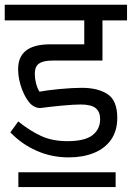

<svg xmlns="http://www.w3.org/2000/svg" viewBox="-27 -636 548 798"><path d="M117.7 -328.1Q117.7 -309.6 122.8 -289.6Q127.9 -269.5 137.2 -254.9Q166 -260.7 220 -265.9Q273.9 -271 313 -271Q379.9 -271 420.2 -244.6Q460.4 -218.3 460.4 -146Q460.4 -92.3 434.6 -55.4Q408.7 -18.6 363 -0.2Q317.4 18.1 258.8 18.1Q186.5 18.1 124.3 -9.8Q62 -37.6 16.1 -85.9L48.8 -131.3Q97.2 -92.3 144 -70.8Q190.9 -49.3 252.9 -49.3Q325.2 -49.3 357.2 -74Q389.2 -98.6 389.2 -140.6Q389.2 -171.4 370.6 -186.5Q352.1 -201.7 308.1 -201.7Q278.8 -201.7 227.5 -196.8Q176.3 -191.9 145.5 -187.5Q143.1 -187 138.2 -187Q121.1 -187 104 -200.7Q81.1 -221.2 64.7 -264.2Q48.3 -307.1 48.3 -348.6Q48.3 -450.2 177.2 -451.7H323.2V-551.3H-7.3V-616.2H501V-551.3H398.9V-384.3H194.3Q164.1 -384.3 147.2 -377.9Q130.4 -371.6 124 -359.6Q117.7 -347.7 117.7 -328.1ZM49.3 80.1H453.6V141.6H49.3Z"/></svg>

Font: Varta
Style: Regular
Weight: 400
Designer: Joana Correia, Viktoriya Grabowska, Eben Sorkin
Foundry: Sorkin Type
Version: Version 1.003; ttfautohint (v1.3) -l 8 -r 24 -G 200 -x 12 -H